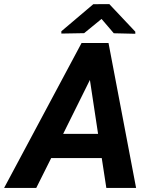

<svg xmlns="http://www.w3.org/2000/svg" viewBox="-71 -922 748 942"><path d="M592.8 -766.6V-756.3L487.3 -758.8L427.2 -829.1L341.8 -759.3L230 -757.3V-768.6L386.7 -901.4L465.3 -901.9ZM428.2 -146.5H180.2L106.9 0H-50.8L329.1 -710.9H461.4L596.7 0H450.7ZM238.8 -265.1H410.2L370.1 -529.8Z"/></svg>

Font: TypoPRO Roboto
Style: Bold Italic
Weight: 700
Italic angle: -12°
Designer: Google
Version: Version 2.136; 2016